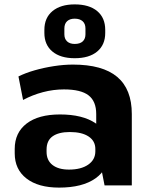

<svg xmlns="http://www.w3.org/2000/svg" viewBox="-20 -844 683 874"><path d="M418 -194V-325Q418 -383 383 -410Q348 -437 271 -437Q223 -437 175.5 -424.5Q128 -412 85 -389L64 -496Q96 -512 138 -524Q180 -536 225.5 -543Q271 -550 312 -550Q447 -550 513.5 -494Q580 -438 580 -325V0H456ZM249 10Q154 10 100.5 -31.5Q47 -73 47 -146V-166Q47 -240 101 -281.5Q155 -323 253 -323Q356 -323 415 -283Q474 -243 474 -169V-148Q474 -74 414.5 -32Q355 10 249 10ZM294 -72Q349 -72 381.5 -94.5Q414 -117 414 -155V-166Q414 -202 383.5 -222.5Q353 -243 298 -243Q247 -243 219.5 -223.5Q192 -204 192 -163V-153Q192 -114 219 -93Q246 -72 294 -72ZM320 -579Q255 -579 218.5 -609.5Q182 -640 182 -694V-708Q182 -763 219 -793.5Q256 -824 320 -824Q386 -824 422.5 -793.5Q459 -763 459 -708V-694Q459 -640 422.5 -609.5Q386 -579 320 -579ZM320 -644Q344 -644 356.5 -655.5Q369 -667 369 -688V-714Q369 -736 356 -747.5Q343 -759 320 -759Q298 -759 285.5 -747.5Q273 -736 273 -714V-688Q273 -667 285.5 -655.5Q298 -644 320 -644Z"/></svg>

Font: Pathway Extreme 8pt Thin 12pt
Style: Bold
Weight: 700
Version: Version 1.001;gftools[0.9.26]